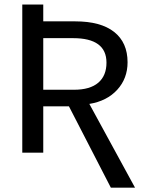

<svg xmlns="http://www.w3.org/2000/svg" viewBox="-20 -679 640 854"><path d="M473.1 155.8 286.6 -206.1H172.4V0H79.1V-658.7H172.4V-584H314.5Q428.2 -584 487.8 -536.9Q547.4 -489.7 547.4 -401.9Q547.4 -330.1 501.5 -279.8Q455.6 -229.5 377.4 -216.8L580.6 155.8ZM453.6 -400.4Q453.6 -509.3 305.2 -509.3H172.4V-279.8H309.1Q380.4 -279.8 417 -311Q453.6 -342.3 453.6 -400.4Z"/></svg>

Font: Courier New
Style: Regular
Weight: 400
Designer: Steve Matteson
Foundry: Ascender Corporation
Version: Version 2.00.3